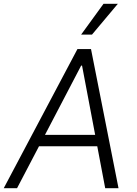

<svg xmlns="http://www.w3.org/2000/svg" viewBox="-37 -984 714 1004"><path d="M579.2 -964.1H504.3L387.1 -802.9H443.9ZM513.1 0H582.7L438.9 -727.3H367.9L-17.4 0H52.2L166.9 -219.1H471.6ZM198.2 -278.8 387.4 -641H392L460.6 -278.8Z"/></svg>

Font: TID UI Light
Style: Italic
Weight: 300
Italic angle: -9.39999°
Designer: The TID Project Authors
Foundry: Bakken & Bæck
Version: Version 1.001;hotconv 1.0.109;makeotfexe 2.5.65596